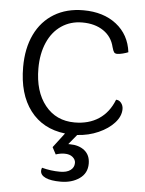

<svg xmlns="http://www.w3.org/2000/svg" viewBox="-55 -604 661 877"><g transform="rotate(5 275.5 -165.5)"><path d="M509 -126Q509 -93 482 -63Q455 -33 410 -13Q365 7 313 10L276 55H283Q325 55 351 76Q377 97 377 136Q377 180 342 204.5Q307 229 256 229Q211 229 187 218Q163 207 163 187Q163 181 166 173Q207 184 250 184Q280 184 297 171.5Q314 159 314 138Q314 123 300.5 111.5Q287 100 263 100Q244 100 223 107L206 75L257 8Q154 -4 97 -79Q40 -154 40 -278Q40 -364 70.5 -427.5Q101 -491 158 -525.5Q215 -560 292 -560Q384 -560 443.5 -513.5Q503 -467 513 -387Q504 -383 488.5 -379Q473 -375 463 -375Q453 -375 448.5 -380.5Q444 -386 439 -404Q428 -451 389 -477.5Q350 -504 292 -504Q238 -504 196.5 -476Q155 -448 132.5 -396.5Q110 -345 110 -278Q110 -172 160.5 -109Q211 -46 296 -46Q361 -46 407 -76.5Q453 -107 476 -166Q490 -166 499.5 -154Q509 -142 509 -126Z"/></g></svg>

Font: Krub
Style: Regular
Weight: 400
Designer: Ekaluck Peanpanawate
Foundry: Cadson Demak Co.,Ltd.
Version: Version 1.000; ttfautohint (v1.6)